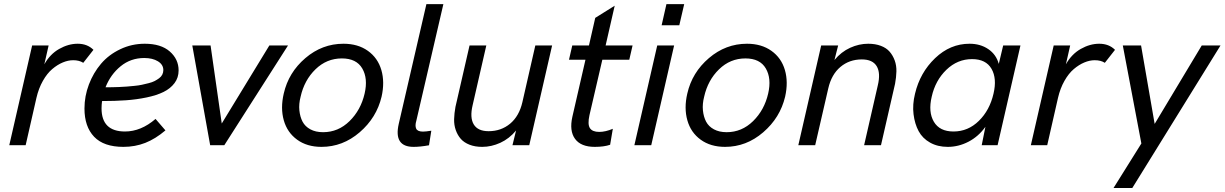

<svg xmlns="http://www.w3.org/2000/svg" viewBox="-20 -710 5989 939"><path d="M25.4 0 137.2 -487.8H217.8L196.8 -395.5Q224.6 -445.3 269.5 -470.7Q314.5 -496.1 359.9 -496.1Q407.2 -496.1 437 -466.3L387.2 -402.8Q367.7 -415.5 337.9 -415.5Q313 -415.5 286.9 -404.5Q260.7 -393.6 235.6 -372.3Q210.4 -351.1 189.7 -314.5Q168.9 -277.8 158.2 -231.4L105.5 0Z M853.5 -365.7Q853.5 -330.1 833.5 -303.5Q813.5 -276.9 779.8 -260.3Q746.1 -243.7 696.8 -233.4Q647.5 -223.1 595.2 -219.5Q543 -215.8 479 -215.8Q476.6 -195.3 476.6 -180.2Q476.6 -66.9 591.3 -66.9Q669.4 -66.9 740.7 -128.4L789.1 -72.3Q740.2 -30.8 690.4 -11.2Q640.6 8.3 583.5 8.3Q487.3 8.3 440.2 -41.3Q393.1 -90.8 393.1 -179.2Q393.1 -239.7 414.8 -296.9Q436.5 -354 474.1 -398.2Q511.7 -442.4 567.9 -469.2Q624 -496.1 688 -496.1Q767.1 -496.1 810.3 -458.3Q853.5 -420.4 853.5 -365.7ZM685.5 -426.3Q619.6 -426.3 570.3 -386.2Q521 -346.2 496.1 -283.2Q515.6 -283.2 527.6 -283.4Q539.6 -283.7 562 -284.4Q584.5 -285.2 599.9 -286.6Q615.2 -288.1 637 -290Q658.7 -292 673.8 -295.4Q689 -298.8 706.8 -303.2Q724.6 -307.6 736.3 -313.7Q748 -319.8 758.3 -327.4Q768.6 -335 773.7 -345.2Q778.8 -355.5 778.8 -367.2Q778.8 -394 752.4 -410.2Q726.1 -426.3 685.5 -426.3Z M1007.8 0 920.4 -487.8H1009.8L1064.5 -106L1297.4 -487.8H1388.7L1077.1 0Z M1552.2 8.3Q1481.4 8.3 1433.1 -26.9Q1384.8 -62 1367.9 -121.6Q1351.1 -181.2 1367.7 -252.4Q1391.1 -355.5 1473.4 -425.8Q1555.7 -496.1 1659.7 -496.1Q1730.5 -496.1 1779.1 -461.4Q1827.6 -426.8 1845 -367.7Q1862.3 -308.6 1846.2 -237.3Q1821.8 -134.3 1739 -63Q1656.2 8.3 1552.2 8.3ZM1560.1 -63.5Q1634.3 -63.5 1689.5 -117.7Q1744.6 -171.9 1763.2 -252.4Q1780.3 -326.2 1751.7 -375.2Q1723.1 -424.3 1651.9 -424.3Q1577.6 -424.3 1522.9 -371.1Q1468.3 -317.9 1450.2 -237.3Q1440.9 -201.7 1444.1 -170.2Q1447.3 -138.7 1459.7 -115Q1472.2 -91.3 1498 -77.4Q1523.9 -63.5 1560.1 -63.5Z M2002.9 8.3Q1904.3 8.3 1930.2 -104.5L2065.4 -689.9H2148.4L2016.1 -119.6Q2008.8 -95.2 2015.4 -80.8Q2022 -66.4 2048.8 -66.4Q2062 -66.4 2089.4 -70.8L2078.1 0.5Q2034.7 8.3 2002.9 8.3Z M2338.4 8.3Q2303.2 8.3 2276.4 -2.2Q2249.5 -12.7 2233.6 -30.8Q2217.8 -48.8 2209 -73.7Q2200.2 -98.6 2200.9 -127.2Q2201.7 -155.8 2207.5 -187.5L2276.4 -487.8H2358.4L2291.5 -195.8Q2276.9 -134.8 2296.9 -101.6Q2316.9 -68.4 2369.6 -68.4Q2430.7 -68.4 2474.9 -105.2Q2519 -142.1 2534.7 -210L2598.1 -487.8H2680.2L2568.4 0H2486.3L2503.9 -71.8Q2470.7 -31.7 2427 -11.7Q2383.3 8.3 2338.4 8.3Z M2888.7 8.3Q2820.8 8.3 2792.2 -31Q2763.7 -70.3 2779.3 -139.2L2843.3 -418H2762.7L2778.8 -487.8H2860.4L2891.1 -622.6L2986.3 -682.1L2941.9 -487.8H3073.7L3057.6 -418H2925.8L2862.8 -146.5Q2853 -102.1 2865 -83.5Q2877 -64.9 2910.6 -64.9Q2940.9 -64.9 2977.1 -80.1L2963.9 -2Q2934.1 8.3 2888.7 8.3Z M3215.8 -586.4 3239.3 -689.9H3326.2L3302.2 -586.4ZM3082.5 0 3194.3 -487.8H3276.9L3165 0Z M3525.9 8.3Q3455.1 8.3 3406.7 -26.9Q3358.4 -62 3341.6 -121.6Q3324.7 -181.2 3341.3 -252.4Q3364.7 -355.5 3447 -425.8Q3529.3 -496.1 3633.3 -496.1Q3704.1 -496.1 3752.7 -461.4Q3801.3 -426.8 3818.6 -367.7Q3835.9 -308.6 3819.8 -237.3Q3795.4 -134.3 3712.6 -63Q3629.9 8.3 3525.9 8.3ZM3533.7 -63.5Q3607.9 -63.5 3663.1 -117.7Q3718.3 -171.9 3736.8 -252.4Q3753.9 -326.2 3725.3 -375.2Q3696.8 -424.3 3625.5 -424.3Q3551.3 -424.3 3496.6 -371.1Q3441.9 -317.9 3423.8 -237.3Q3414.6 -201.7 3417.7 -170.2Q3420.9 -138.7 3433.3 -115Q3445.8 -91.3 3471.7 -77.4Q3497.6 -63.5 3533.7 -63.5Z M3884.3 0 3996.1 -487.8H4079.1L4061 -416.5Q4094.2 -456.5 4137.7 -476.3Q4181.2 -496.1 4226.1 -496.1Q4261.2 -496.1 4288.1 -485.8Q4314.9 -475.6 4330.8 -457.3Q4346.7 -439 4355.7 -414.3Q4364.7 -389.6 4364 -360.8Q4363.3 -332 4357.4 -300.3L4288.6 0H4206.1L4272.9 -292Q4287.6 -353 4267.6 -386.2Q4247.6 -419.4 4194.8 -419.4Q4133.8 -419.4 4090.1 -382.6Q4046.4 -345.7 4030.8 -277.8L3966.8 0Z M4615.2 8.3Q4565.9 8.3 4528.8 -12.5Q4491.7 -33.2 4472.7 -68.6Q4453.6 -104 4447.8 -151.4Q4441.9 -198.7 4455.1 -252Q4479.5 -355 4553.2 -425.5Q4627 -496.1 4721.7 -496.1Q4774.9 -496.1 4813.5 -469.7Q4852.1 -443.4 4864.7 -397.5L4886.2 -487.8H4970.7L4858.9 0H4781.2L4799.3 -89.8Q4765.6 -42.5 4716.8 -17.1Q4668 8.3 4615.2 8.3ZM4643.1 -66.9Q4714.4 -66.9 4767.3 -118.9Q4820.3 -170.9 4838.9 -252Q4856.4 -326.2 4829.1 -373.5Q4801.8 -420.9 4733.9 -420.9Q4662.6 -420.9 4608.4 -368.7Q4554.2 -316.4 4536.6 -236.8Q4519 -162.6 4547.1 -114.7Q4575.2 -66.9 4643.1 -66.9Z M5021.5 0 5133.3 -487.8H5213.9L5192.9 -395.5Q5220.7 -445.3 5265.6 -470.7Q5310.5 -496.1 5356 -496.1Q5403.3 -496.1 5433.1 -466.3L5383.3 -402.8Q5363.8 -415.5 5334 -415.5Q5309.1 -415.5 5283 -404.5Q5256.8 -393.6 5231.7 -372.3Q5206.5 -351.1 5185.8 -314.5Q5165 -277.8 5154.3 -231.4L5101.6 0Z M5425.8 209.5 5562 -8.3 5471.2 -487.8H5560.5L5627 -104L5857.4 -487.8H5949.2L5517.6 209.5Z"/></svg>

Font: HK Grotesk Medium Legacy Italic
Style: Regular
Weight: 500
Italic angle: -13°
Designer: Alfredo Marco Pradil
Foundry: Hanken Design Co.
Version: Version 2.022;PS 002.022;hotconv 1.0.88;makeotf.lib2.5.64775